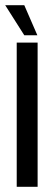

<svg xmlns="http://www.w3.org/2000/svg" viewBox="-28 -715 200 735"><path d="M65 -695H-8L65 -580H115ZM116 -552H36V0H116Z"/></svg>

Font: Queering
Style: Regular
Weight: 400
Designer: Adam Naccarato
Foundry: adamnac
Version: Version 2.000;hotconv 1.0.109;makeotfexe 2.5.65596